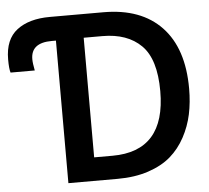

<svg xmlns="http://www.w3.org/2000/svg" viewBox="-97 -830 967 887"><g transform="rotate(-5 387.0 -386.0)"><path d="M184.6 0V-772.5H414.1Q588.9 -772.5 683.6 -672.9Q778.3 -573.2 778.3 -386.7Q778.3 -323.2 766.6 -268.1Q754.9 -212.9 728 -163.1Q701.2 -113.3 660.2 -77.6Q619.1 -42 556.2 -21Q493.2 0 413.1 0ZM313.5 -108.4H398.4Q644.5 -108.4 644.5 -386.7Q644.5 -535.2 580.1 -599.1Q515.6 -663.1 400.4 -663.1H313.5ZM-43 -593.8Q-43 -686.5 13.2 -729.5Q69.3 -772.5 166 -772.5H264.6V-661.1H165Q68.4 -661.1 68.4 -585Q68.4 -566.4 75.2 -532.2H-37.1Q-43 -549.8 -43 -593.8Z"/></g></svg>

Font: Gothic A1
Style: Bold
Weight: 700
Version: Version 2.50